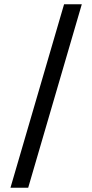

<svg xmlns="http://www.w3.org/2000/svg" viewBox="-20 -784 432 899"><path d="M29 95 280 -764H363L112 95Z"/></svg>

Font: DM Sans 11pt
Style: Regular
Weight: 400
Version: Version 4.004;gftools[0.9.30]